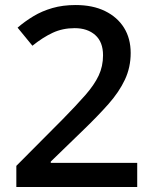

<svg xmlns="http://www.w3.org/2000/svg" viewBox="-20 -744 612 764"><path d="M526 0H45V-84L230 -270Q284 -325 319.5 -365.5Q355 -406 372.5 -443Q390 -480 390 -524Q390 -577 359 -604.5Q328 -632 277 -632Q229 -632 189.5 -613.5Q150 -595 109 -562L50 -634Q79 -659 113 -679.5Q147 -700 188.5 -712Q230 -724 281 -724Q349 -724 398 -700Q447 -676 473.5 -633.5Q500 -591 500 -533Q500 -476 477 -427Q454 -378 412 -330.5Q370 -283 312 -227L182 -101V-96H526Z"/></svg>

Font: Noto Sans Kawi Medium
Style: Regular
Weight: 500
Designer: Fadhl Haqq
Version: Version 1.000